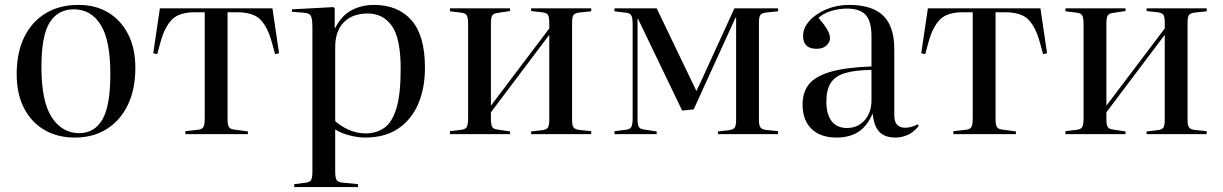

<svg xmlns="http://www.w3.org/2000/svg" viewBox="-20 -547 4986 783"><path d="M286 14Q214 14 160.5 -17.5Q107 -49 77.5 -107Q48 -165 48 -245Q48 -333 79 -396Q110 -459 166.5 -493Q223 -527 300 -527Q370 -527 422 -495.5Q474 -464 503 -406.5Q532 -349 532 -270Q532 -183 501.5 -119.5Q471 -56 415.5 -21Q360 14 286 14ZM303 -4Q365 -4 397.5 -59.5Q430 -115 430 -245Q430 -383 390.5 -446Q351 -509 281 -509Q217 -509 183 -456Q149 -403 149 -274Q149 -132 191.5 -68Q234 -4 303 -4Z M736 0V-12L789 -18Q805 -20 810 -30Q815 -40 815 -66V-497H775Q710 -497 681 -467Q652 -437 636 -380L621 -326L605 -330L632 -513H1091L1118 -330L1102 -326L1087 -380Q1071 -437 1042 -467Q1013 -497 946 -497H908V-62Q908 -39 913 -30Q918 -21 933 -19L991 -11V0Z M1180 216V204L1227 198Q1242 196 1248 188Q1254 180 1254 152V-433Q1254 -471 1247.5 -482.5Q1241 -494 1219 -495L1170 -499L1171 -509L1340 -518L1345 -513V-433H1347Q1374 -485 1415 -506Q1456 -527 1505 -527Q1603 -527 1658 -464.5Q1713 -402 1713 -271Q1713 -186 1685 -122Q1657 -58 1603 -22Q1549 14 1469 14Q1440 14 1405 5Q1370 -4 1347 -19V152Q1347 177 1352.5 186.5Q1358 196 1379 198L1440 204V216ZM1471 -3Q1515 -3 1547 -25.5Q1579 -48 1596.5 -105Q1614 -162 1614 -266Q1614 -391 1578 -441.5Q1542 -492 1480 -492Q1417 -492 1382 -456Q1347 -420 1347 -355V-53Q1367 -34 1400.5 -18.5Q1434 -3 1471 -3Z M1815 0V-12L1863 -18Q1879 -20 1884 -30Q1889 -40 1889 -66V-447Q1889 -473 1884 -483Q1879 -493 1863 -495L1815 -501V-513H2060V-502L2007 -494Q1992 -492 1987 -483Q1982 -474 1982 -451V-116L2220 -431V-455Q2220 -478 2214.5 -486.5Q2209 -495 2190 -497L2146 -502V-513H2391V-501L2344 -496Q2325 -494 2319 -486Q2313 -478 2313 -455V-58Q2313 -36 2319 -27.5Q2325 -19 2344 -17L2391 -12V0H2146V-11L2190 -16Q2209 -18 2214.5 -27Q2220 -36 2220 -58V-405L1982 -89V-62Q1982 -39 1987 -30Q1992 -21 2007 -19L2060 -11V0Z M2486 0V-12L2534 -18Q2550 -20 2555 -30Q2560 -40 2560 -66V-447Q2560 -473 2555 -483Q2550 -493 2534 -495L2486 -501V-513H2658L2820 -176L2835 -207L2975 -513H3153V-501L3106 -496Q3087 -494 3081 -486Q3075 -478 3075 -455V-58Q3075 -36 3081 -27.5Q3087 -19 3106 -17L3153 -12V0H2908V-11L2952 -16Q2971 -18 2976.5 -27Q2982 -36 2982 -58V-474H2979L2809 -101L2762 -96L2582 -470H2580V-62Q2580 -39 2585 -30Q2590 -21 2605 -19L2658 -11V0Z M3392 14Q3326 14 3289.5 -21.5Q3253 -57 3253 -121Q3253 -171 3279 -203.5Q3305 -236 3366.5 -254Q3428 -272 3534 -276V-398Q3534 -460 3510.5 -486Q3487 -512 3434 -512Q3400 -512 3367.5 -501.5Q3335 -491 3318 -474Q3344 -444 3354.5 -424.5Q3365 -405 3365 -392Q3365 -375 3350.5 -361.5Q3336 -348 3310 -348Q3255 -348 3255 -401Q3255 -433 3281 -462Q3307 -491 3350 -509Q3393 -527 3442 -527Q3537 -527 3582 -483Q3627 -439 3627 -347V-77Q3627 -49 3639.5 -37.5Q3652 -26 3671 -26Q3696 -26 3722 -40L3727 -33Q3704 -6 3680 4Q3656 14 3632 14Q3587 14 3565 -10.5Q3543 -35 3539 -84Q3514 -29 3478 -7.5Q3442 14 3392 14ZM3434 -25Q3478 -25 3506 -56.5Q3534 -88 3534 -138V-262Q3467 -261 3426.5 -249Q3386 -237 3368 -209Q3350 -181 3350 -132Q3350 -81 3371.5 -53Q3393 -25 3434 -25Z M3868 0V-12L3921 -18Q3937 -20 3942 -30Q3947 -40 3947 -66V-497H3907Q3842 -497 3813 -467Q3784 -437 3768 -380L3753 -326L3737 -330L3764 -513H4223L4250 -330L4234 -326L4219 -380Q4203 -437 4174 -467Q4145 -497 4078 -497H4040V-62Q4040 -39 4045 -30Q4050 -21 4065 -19L4123 -11V0Z M4325 0V-12L4373 -18Q4389 -20 4394 -30Q4399 -40 4399 -66V-447Q4399 -473 4394 -483Q4389 -493 4373 -495L4325 -501V-513H4570V-502L4517 -494Q4502 -492 4497 -483Q4492 -474 4492 -451V-116L4730 -431V-455Q4730 -478 4724.5 -486.5Q4719 -495 4700 -497L4656 -502V-513H4901V-501L4854 -496Q4835 -494 4829 -486Q4823 -478 4823 -455V-58Q4823 -36 4829 -27.5Q4835 -19 4854 -17L4901 -12V0H4656V-11L4700 -16Q4719 -18 4724.5 -27Q4730 -36 4730 -58V-405L4492 -89V-62Q4492 -39 4497 -30Q4502 -21 4517 -19L4570 -11V0Z"/></svg>

Font: Display Regular
Style: Regular
Weight: 400
Designer: Latin by Veronika Burian and Jose Scaglione. Greek by Irene Vlachou. Cyrillic by Vera Evstafieva.
Foundry: TypeTogether
Version: Version 3.002